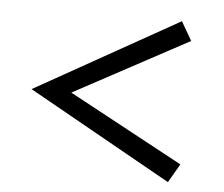

<svg xmlns="http://www.w3.org/2000/svg" viewBox="-42 -622 681 585"><g transform="rotate(5 298.5 -329.0)"><path d="M491.7 -83 524.9 -140.1 174.8 -329.1 524.9 -517.6 491.7 -575.2 53.2 -329.1Z"/></g></svg>

Font: HK Grotesk
Style: Regular
Weight: 400
Designer: Alfredo Marco Pradil and Stefan Peev
Foundry: Hanken Design Co.
Version: Version 1.045;PS 001.045;hotconv 1.0.88;makeotf.lib2.5.64775